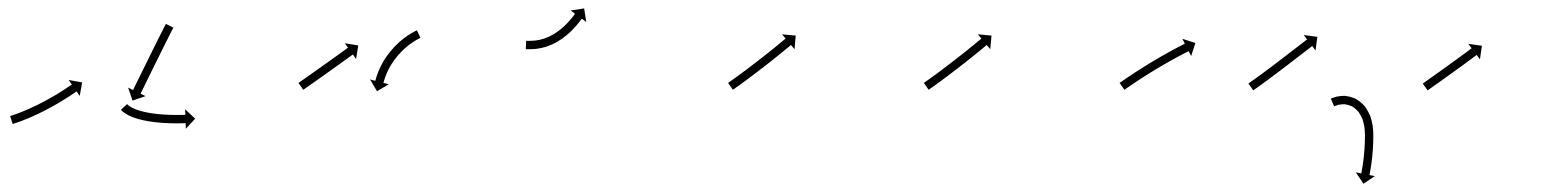

<svg xmlns="http://www.w3.org/2000/svg" viewBox="-20 -306 3684 459"><path d="M6.3 -29.3C5.6 -29 4.9 -28.8 4.2 -28.6L10.4 -9.6C11.1 -9.8 11.8 -10 12.5 -10.3C14.2 -10.8 15.9 -11.4 17.6 -12C17.6 -12 17.6 -12 17.6 -12C17.6 -12 17.7 -12 17.7 -12C20.3 -12.9 22.9 -13.8 25.5 -14.7C25.5 -14.7 25.5 -14.7 25.5 -14.7C25.6 -14.7 25.6 -14.7 25.6 -14.7C29 -16 32.3 -17.2 35.7 -18.5C35.7 -18.5 35.7 -18.5 35.7 -18.5C35.8 -18.5 35.8 -18.6 35.8 -18.6C39.8 -20.1 43.7 -21.7 47.7 -23.4C47.7 -23.4 47.7 -23.4 47.7 -23.4C47.7 -23.4 47.8 -23.4 47.8 -23.4C52.2 -25.3 56.6 -27.2 61 -29.1C61 -29.1 61 -29.2 61 -29.2C61 -29.2 61 -29.2 61 -29.2C65.7 -31.3 70.4 -33.5 75 -35.7C75 -35.7 75 -35.7 75 -35.7C75.1 -35.7 75.1 -35.8 75.1 -35.8C79.9 -38.1 84.6 -40.5 89.3 -42.9C89.3 -42.9 89.4 -42.9 89.4 -42.9C89.4 -42.9 89.4 -43 89.4 -43C94.1 -45.4 98.8 -47.9 103.5 -50.5C103.5 -50.5 103.5 -50.5 103.5 -50.5C103.6 -50.5 103.6 -50.5 103.6 -50.5C108.1 -53 112.6 -55.6 117 -58.2C117 -58.2 117.1 -58.2 117.1 -58.2C117.1 -58.2 117.1 -58.2 117.1 -58.2C121.3 -60.7 125.4 -63.1 129.5 -65.6C129.5 -65.6 129.6 -65.7 129.6 -65.7C129.6 -65.7 129.6 -65.7 129.6 -65.7C133.3 -68 137 -70.3 140.6 -72.6C140.6 -72.6 140.6 -72.6 140.6 -72.6C140.7 -72.6 140.7 -72.6 140.7 -72.6C143.8 -74.6 146.8 -76.6 149.9 -78.6L149.9 -78.6L149.9 -78.6C152.3 -80.2 154.6 -81.8 157 -83.4L157 -83.4L157 -83.4C158.5 -84.4 160 -85.4 161.5 -86.5L161.5 -86.5L161.5 -86.5C162 -86.8 162.6 -87.2 163.1 -87.6L170.6 -76.7L176.4 -109L144.2 -114.8L151.7 -104C151.2 -103.6 150.6 -103.3 150.1 -102.9L150.1 -102.9L150.1 -102.9C148.7 -101.9 147.2 -100.9 145.7 -99.9L145.7 -99.9L145.7 -99.9C143.4 -98.4 141.1 -96.8 138.8 -95.3L138.9 -95.3L138.9 -95.3C135.9 -93.3 132.9 -91.4 129.8 -89.4C129.8 -89.4 129.9 -89.4 129.9 -89.4C129.9 -89.5 129.9 -89.5 129.9 -89.5C126.3 -87.2 122.7 -84.9 119.1 -82.7C119.1 -82.7 119.1 -82.7 119.1 -82.7C119.1 -82.7 119.2 -82.7 119.2 -82.7C115.1 -80.3 111 -77.8 107 -75.4C107 -75.4 107 -75.5 107 -75.5C107 -75.5 107 -75.5 107 -75.5C102.7 -73 98.3 -70.5 93.8 -68C93.8 -68 93.9 -68 93.9 -68C93.9 -68 93.9 -68 93.9 -68C89.3 -65.5 84.7 -63.1 80.1 -60.7C80.1 -60.7 80.1 -60.7 80.2 -60.7C80.2 -60.7 80.2 -60.7 80.2 -60.7C75.6 -58.3 70.9 -56 66.3 -53.7C66.3 -53.7 66.3 -53.7 66.3 -53.7C66.3 -53.7 66.4 -53.8 66.4 -53.8C61.8 -51.6 57.3 -49.5 52.7 -47.4C52.7 -47.4 52.7 -47.4 52.8 -47.4C52.8 -47.4 52.8 -47.4 52.8 -47.4C48.5 -45.5 44.3 -43.6 40 -41.8C40 -41.8 40 -41.8 40 -41.8C40 -41.8 40 -41.8 40 -41.8C36.2 -40.3 32.3 -38.7 28.5 -37.2C28.5 -37.2 28.5 -37.2 28.5 -37.2C28.5 -37.2 28.5 -37.2 28.5 -37.2C25.3 -35.9 22 -34.7 18.7 -33.5C18.7 -33.5 18.7 -33.5 18.8 -33.5C18.8 -33.5 18.8 -33.6 18.8 -33.6C16.3 -32.7 13.7 -31.8 11.2 -30.9C11.2 -30.9 11.2 -30.9 11.2 -30.9C11.3 -30.9 11.3 -30.9 11.3 -30.9C9.6 -30.4 7.9 -29.8 6.3 -29.3ZM393.5 -238.1C393.8 -238.7 394.1 -239.3 394.3 -239.9L376.6 -249C376.3 -248.4 376 -247.8 375.7 -247.2C374.8 -245.6 374 -243.9 373.1 -242.3C371.8 -239.7 370.5 -237.1 369.2 -234.5C367.5 -231.2 365.8 -227.8 364.1 -224.5C362.1 -220.5 360.1 -216.5 358.1 -212.5C355.9 -208.1 353.7 -203.6 351.5 -199.2C349.1 -194.4 346.7 -189.7 344.4 -184.9C341.9 -180 339.5 -175 337.1 -170.1C334.6 -165.2 332.2 -160.3 329.8 -155.3C327.4 -150.6 325.1 -145.8 322.7 -141C320.5 -136.5 318.3 -132.1 316.1 -127.6C314.1 -123.6 312.2 -119.6 310.2 -115.6C308.6 -112.2 306.9 -108.8 305.2 -105.4C304 -102.8 302.7 -100.2 301.4 -97.6C300.6 -95.9 299.8 -94.2 298.9 -92.5C298.6 -91.9 298.4 -91.3 298.1 -90.8L286.2 -96.5L296.9 -65.5L327.9 -76.2L316 -82C316.3 -82.6 316.6 -83.2 316.9 -83.8C317.7 -85.4 318.5 -87.1 319.4 -88.8C320.6 -91.4 321.9 -94 323.2 -96.6C324.9 -100 326.5 -103.4 328.2 -106.8C330.1 -110.8 332.1 -114.8 334.1 -118.8C336.3 -123.2 338.5 -127.7 340.6 -132.2C343 -136.9 345.3 -141.7 347.7 -146.5C350.1 -151.4 352.6 -156.3 355 -161.2C357.4 -166.2 359.9 -171.1 362.3 -176C364.7 -180.8 367 -185.5 369.4 -190.3C371.6 -194.7 373.8 -199.2 376 -203.6C378 -207.6 380 -211.5 382 -215.5C383.7 -218.8 385.4 -222.2 387 -225.5C388.3 -228.1 389.6 -230.6 390.9 -233.2C391.8 -234.8 392.6 -236.5 393.5 -238.1ZM284.5 -56.4C284.3 -56.7 284.1 -56.9 283.8 -57.1L269.1 -43.6C269.4 -43.3 269.6 -43 269.9 -42.7C269.9 -42.7 269.9 -42.7 270 -42.7C270 -42.6 270.1 -42.6 270.1 -42.6C271 -41.7 271.9 -40.8 272.8 -39.9C272.8 -39.9 272.9 -39.9 273 -39.8C273 -39.8 273.1 -39.7 273.1 -39.7C274.7 -38.3 276.4 -37 278.1 -35.8C278.1 -35.8 278.2 -35.8 278.3 -35.7C278.3 -35.6 278.4 -35.6 278.4 -35.6C280.9 -34 283.4 -32.5 286 -31C286 -31 286.1 -31 286.1 -30.9C286.2 -30.9 286.3 -30.8 286.3 -30.8C289.6 -29.2 293 -27.7 296.4 -26.2C296.4 -26.2 296.5 -26.2 296.6 -26.2C296.7 -26.1 296.7 -26.1 296.7 -26.1C300.8 -24.6 304.9 -23.2 309.1 -21.9C309.1 -21.9 309.2 -21.9 309.2 -21.9C309.3 -21.8 309.4 -21.8 309.4 -21.8C314 -20.5 318.7 -19.4 323.4 -18.3C323.4 -18.3 323.4 -18.3 323.5 -18.3C323.5 -18.3 323.6 -18.3 323.6 -18.3C328.6 -17.2 333.6 -16.3 338.6 -15.5C338.6 -15.5 338.6 -15.5 338.7 -15.5C338.7 -15.5 338.8 -15.5 338.8 -15.5C343.9 -14.8 349 -14.1 354.2 -13.5C354.2 -13.5 354.2 -13.5 354.2 -13.5C354.3 -13.5 354.3 -13.5 354.3 -13.5C359.3 -13 364.4 -12.6 369.4 -12.2C369.4 -12.2 369.5 -12.2 369.5 -12.2C369.5 -12.2 369.6 -12.2 369.6 -12.2C374.3 -11.9 379.1 -11.7 383.9 -11.5C383.9 -11.5 383.9 -11.5 383.9 -11.5C383.9 -11.5 383.9 -11.5 383.9 -11.5C388.2 -11.4 392.5 -11.3 396.8 -11.2C396.8 -11.2 396.9 -11.2 396.9 -11.2C396.9 -11.2 396.9 -11.2 396.9 -11.2C400.6 -11.2 404.2 -11.2 407.8 -11.2C407.8 -11.2 407.9 -11.2 407.9 -11.2C407.9 -11.2 407.9 -11.2 407.9 -11.2C410.7 -11.2 413.5 -11.3 416.3 -11.3L416.4 -11.3L416.4 -11.3C418.2 -11.4 420 -11.4 421.8 -11.5L421.8 -11.5L421.8 -11.5C422.5 -11.5 423.1 -11.5 423.8 -11.5L424.2 1.7L446.6 -22.2L422.7 -44.7L423.1 -31.5C422.5 -31.5 421.9 -31.5 421.2 -31.4L421.3 -31.4L421.3 -31.4C419.5 -31.4 417.7 -31.4 415.9 -31.3L415.9 -31.3L416 -31.3C413.2 -31.3 410.5 -31.2 407.7 -31.2C407.7 -31.2 407.7 -31.2 407.7 -31.2C407.7 -31.2 407.7 -31.2 407.7 -31.2C404.2 -31.2 400.6 -31.2 397.1 -31.2C397.1 -31.2 397.1 -31.2 397.1 -31.2C397.1 -31.2 397.1 -31.2 397.1 -31.2C392.9 -31.3 388.8 -31.4 384.6 -31.5C384.6 -31.5 384.6 -31.5 384.6 -31.5C384.6 -31.5 384.7 -31.5 384.7 -31.5C380 -31.7 375.4 -31.9 370.8 -32.2C370.8 -32.2 370.8 -32.2 370.8 -32.2C370.8 -32.2 370.9 -32.2 370.9 -32.2C366 -32.5 361.1 -33 356.2 -33.4C356.2 -33.4 356.3 -33.4 356.3 -33.4C356.3 -33.4 356.4 -33.4 356.4 -33.4C351.5 -34 346.5 -34.6 341.6 -35.3C341.6 -35.3 341.7 -35.3 341.7 -35.3C341.8 -35.3 341.8 -35.3 341.8 -35.3C337 -36 332.3 -36.9 327.6 -37.9C327.6 -37.9 327.6 -37.8 327.7 -37.8C327.7 -37.8 327.8 -37.8 327.8 -37.8C323.4 -38.8 319 -39.9 314.7 -41.1C314.7 -41.1 314.8 -41.1 314.9 -41.1C314.9 -41 315 -41 315 -41C311.2 -42.2 307.5 -43.4 303.8 -44.8C303.8 -44.8 303.9 -44.8 304 -44.8C304 -44.7 304.1 -44.7 304.1 -44.7C301.1 -45.9 298.2 -47.3 295.3 -48.7C295.3 -48.7 295.4 -48.7 295.5 -48.6C295.6 -48.6 295.7 -48.5 295.7 -48.5C293.6 -49.7 291.5 -50.9 289.5 -52.2C289.5 -52.2 289.6 -52.2 289.6 -52.1C289.7 -52.1 289.8 -52 289.8 -52C288.5 -52.9 287.2 -53.9 286 -54.9C286 -54.9 286.1 -54.9 286.2 -54.8C286.2 -54.8 286.3 -54.7 286.3 -54.7C285.6 -55.3 285 -55.9 284.4 -56.6C284.4 -56.6 284.4 -56.5 284.4 -56.5C284.5 -56.5 284.5 -56.4 284.5 -56.4Z M694.9 -108.7C694.4 -108.4 694 -108.1 693.5 -107.8L705 -91.4C705.4 -91.7 705.9 -92 706.3 -92.3C707.6 -93.2 708.8 -94 710.1 -94.9C712.1 -96.3 714 -97.7 716 -99C718.5 -100.8 721.1 -102.6 723.6 -104.4C726.6 -106.5 729.6 -108.6 732.6 -110.7C736 -113.1 739.3 -115.4 742.6 -117.8C746.2 -120.3 749.8 -122.9 753.4 -125.4C757.1 -128 760.7 -130.6 764.4 -133.3C768.1 -135.9 771.8 -138.5 775.5 -141.2C779 -143.7 782.6 -146.3 786.2 -148.8C789.5 -151.2 792.8 -153.6 796.1 -156C799.1 -158.1 802.1 -160.3 805.1 -162.4C807.6 -164.2 810.1 -166 812.7 -167.9C814.6 -169.3 816.5 -170.7 818.5 -172.1C819.7 -173 821 -173.9 822.2 -174.8C822.7 -175.1 823.1 -175.4 823.6 -175.7L831.3 -165L836.5 -197.4L804.2 -202.6L811.9 -192C811.4 -191.6 811 -191.3 810.5 -191C809.3 -190.1 808 -189.2 806.8 -188.3C804.8 -186.9 802.9 -185.5 801 -184.1C798.4 -182.3 795.9 -180.5 793.4 -178.6C790.4 -176.5 787.4 -174.4 784.5 -172.2C781.1 -169.8 777.8 -167.4 774.5 -165.1C770.9 -162.5 767.4 -160 763.8 -157.4C760.2 -154.8 756.5 -152.2 752.8 -149.6C749.1 -146.9 745.5 -144.3 741.8 -141.7C738.2 -139.2 734.7 -136.7 731.1 -134.1C727.8 -131.8 724.4 -129.4 721.1 -127.1C718.1 -125 715.1 -122.9 712.1 -120.8C709.6 -119 707 -117.2 704.5 -115.4C702.6 -114.1 700.6 -112.7 698.6 -111.3C697.4 -110.4 696.1 -109.6 694.9 -108.7ZM983.7 -214.8C984.2 -215 984.7 -215.2 985.2 -215.5L976.7 -233.6C976.2 -233.3 975.7 -233.1 975.2 -232.9C975.2 -232.9 975.2 -232.9 975.1 -232.8C975.1 -232.8 975.1 -232.8 975.1 -232.8C973.6 -232.1 972.2 -231.4 970.7 -230.6C970.7 -230.6 970.7 -230.6 970.7 -230.6C970.6 -230.6 970.6 -230.6 970.6 -230.6C968.3 -229.4 966.1 -228.1 963.9 -226.8C963.9 -226.8 963.8 -226.8 963.8 -226.8C963.7 -226.8 963.7 -226.7 963.7 -226.7C960.8 -225 958 -223.2 955.2 -221.4C955.2 -221.4 955.1 -221.3 955.1 -221.3C955 -221.3 955 -221.3 955 -221.3C951.7 -219 948.4 -216.6 945.2 -214.2C945.2 -214.2 945.2 -214.2 945.2 -214.2C945.1 -214.1 945.1 -214.1 945.1 -214.1C941.5 -211.3 938.1 -208.4 934.7 -205.5C934.7 -205.5 934.7 -205.4 934.6 -205.4C934.6 -205.4 934.5 -205.3 934.5 -205.3C931 -202.1 927.5 -198.7 924.1 -195.3C924.1 -195.3 924.1 -195.3 924 -195.2C924 -195.2 923.9 -195.1 923.9 -195.1C920.5 -191.5 917.2 -187.8 914 -184C914 -184 913.9 -184 913.9 -183.9C913.8 -183.9 913.8 -183.8 913.8 -183.8C910.7 -180 907.7 -176 904.8 -172C904.8 -172 904.7 -172 904.7 -171.9C904.7 -171.9 904.6 -171.8 904.6 -171.8C901.9 -167.9 899.3 -163.9 896.8 -159.8C896.8 -159.8 896.8 -159.7 896.7 -159.7C896.7 -159.6 896.7 -159.5 896.7 -159.5C894.4 -155.7 892.3 -151.8 890.3 -147.8C890.3 -147.8 890.2 -147.7 890.2 -147.7C890.2 -147.6 890.2 -147.6 890.2 -147.6C888.4 -144 886.8 -140.4 885.2 -136.7C885.2 -136.7 885.2 -136.6 885.2 -136.6C885.2 -136.5 885.1 -136.5 885.1 -136.5C883.9 -133.4 882.7 -130.2 881.6 -127.1C881.6 -127.1 881.6 -127 881.5 -127C881.5 -126.9 881.5 -126.9 881.5 -126.9C880.7 -124.4 879.9 -122 879.1 -119.5C879.1 -119.5 879.1 -119.5 879.1 -119.4C879.1 -119.4 879.1 -119.4 879.1 -119.4C878.6 -117.8 878.2 -116.2 877.8 -114.6C877.8 -114.6 877.8 -114.5 877.8 -114.5C877.8 -114.5 877.8 -114.5 877.8 -114.5C877.6 -113.9 877.5 -113.4 877.3 -112.8L864.6 -116.1L881.3 -87.9L909.5 -104.6L896.7 -107.9C896.8 -108.4 897 -109 897.1 -109.5C897.1 -109.5 897.1 -109.5 897.1 -109.5C897.1 -109.4 897.1 -109.4 897.1 -109.4C897.5 -110.9 897.9 -112.4 898.3 -113.8C898.3 -113.8 898.3 -113.8 898.3 -113.8C898.3 -113.8 898.3 -113.7 898.3 -113.7C899 -116 899.7 -118.3 900.5 -120.5C900.5 -120.5 900.5 -120.5 900.4 -120.4C900.4 -120.4 900.4 -120.4 900.4 -120.4C901.4 -123.3 902.6 -126.2 903.7 -129C903.7 -129 903.7 -129 903.7 -128.9C903.6 -128.9 903.6 -128.8 903.6 -128.8C905.1 -132.2 906.6 -135.6 908.2 -138.9C908.2 -138.9 908.2 -138.8 908.1 -138.8C908.1 -138.7 908.1 -138.7 908.1 -138.7C910 -142.4 911.9 -146 914 -149.6C914 -149.6 914 -149.5 913.9 -149.4C913.9 -149.4 913.9 -149.3 913.9 -149.3C916.2 -153.1 918.6 -156.9 921.1 -160.5C921.1 -160.5 921.1 -160.5 921 -160.4C921 -160.4 921 -160.3 921 -160.3C923.7 -164 926.5 -167.7 929.4 -171.3C929.4 -171.3 929.3 -171.2 929.3 -171.2C929.2 -171.1 929.2 -171.1 929.2 -171.1C932.2 -174.6 935.3 -178.1 938.5 -181.4C938.5 -181.4 938.4 -181.4 938.4 -181.3C938.3 -181.3 938.3 -181.2 938.3 -181.2C941.4 -184.4 944.7 -187.5 948 -190.6C948 -190.6 948 -190.5 947.9 -190.5C947.9 -190.4 947.8 -190.4 947.8 -190.4C951 -193.1 954.2 -195.8 957.5 -198.4C957.5 -198.4 957.4 -198.4 957.4 -198.3C957.3 -198.3 957.3 -198.3 957.3 -198.3C960.2 -200.5 963.3 -202.7 966.3 -204.8C966.3 -204.8 966.3 -204.7 966.2 -204.7C966.2 -204.7 966.1 -204.6 966.1 -204.6C968.7 -206.3 971.3 -208 974 -209.6C974 -209.6 974 -209.6 973.9 -209.5C973.9 -209.5 973.8 -209.5 973.8 -209.5C975.9 -210.7 977.9 -211.8 980 -212.9C980 -212.9 979.9 -212.9 979.9 -212.9C979.9 -212.9 979.9 -212.8 979.9 -212.8C981.2 -213.5 982.5 -214.2 983.8 -214.8C983.8 -214.8 983.8 -214.8 983.8 -214.8C983.8 -214.8 983.7 -214.8 983.7 -214.8Z M1239.1 -208.4C1238.7 -208.4 1238.2 -208.4 1237.8 -208.5L1237 -188.5C1237.5 -188.5 1238 -188.4 1238.5 -188.4C1238.5 -188.4 1238.5 -188.4 1238.5 -188.4C1238.5 -188.4 1238.5 -188.4 1238.5 -188.4C1240.2 -188.4 1241.9 -188.4 1243.6 -188.3C1243.6 -188.3 1243.6 -188.3 1243.6 -188.3C1243.7 -188.3 1243.7 -188.3 1243.7 -188.3C1246.3 -188.3 1248.9 -188.4 1251.6 -188.5C1251.6 -188.5 1251.6 -188.5 1251.7 -188.5C1251.7 -188.5 1251.7 -188.5 1251.7 -188.5C1255 -188.6 1258.3 -188.9 1261.6 -189.2C1261.6 -189.2 1261.7 -189.2 1261.8 -189.2C1261.8 -189.2 1261.9 -189.2 1261.9 -189.2C1265.7 -189.7 1269.4 -190.3 1273.2 -191.1C1273.2 -191.1 1273.2 -191.1 1273.3 -191.1C1273.4 -191.1 1273.4 -191.1 1273.4 -191.1C1277.6 -192 1281.7 -193.1 1285.8 -194.3C1285.8 -194.3 1285.9 -194.4 1286 -194.4C1286.1 -194.4 1286.1 -194.5 1286.1 -194.5C1290.5 -195.9 1294.7 -197.6 1298.9 -199.3C1298.9 -199.3 1299 -199.4 1299.1 -199.4C1299.2 -199.5 1299.3 -199.5 1299.3 -199.5C1303.6 -201.5 1307.8 -203.7 1312 -206C1312 -206 1312.1 -206.1 1312.1 -206.1C1312.2 -206.1 1312.3 -206.2 1312.3 -206.2C1316.4 -208.7 1320.5 -211.3 1324.5 -214C1324.5 -214 1324.5 -214.1 1324.6 -214.1C1324.7 -214.2 1324.7 -214.2 1324.7 -214.2C1328.5 -217 1332.3 -220 1335.9 -223C1335.9 -223 1336 -223 1336 -223.1C1336.1 -223.1 1336.1 -223.2 1336.1 -223.2C1339.5 -226.1 1342.8 -229.1 1346 -232.2C1346 -232.2 1346.1 -232.3 1346.1 -232.3C1346.2 -232.4 1346.2 -232.4 1346.2 -232.4C1349.1 -235.3 1351.9 -238.2 1354.6 -241.2C1354.6 -241.2 1354.6 -241.2 1354.7 -241.3C1354.7 -241.3 1354.7 -241.3 1354.7 -241.3C1357 -243.9 1359.3 -246.5 1361.5 -249.2C1361.5 -249.2 1361.5 -249.2 1361.5 -249.2C1361.6 -249.2 1361.6 -249.3 1361.6 -249.3C1363.3 -251.3 1364.9 -253.4 1366.6 -255.6C1366.6 -255.6 1366.6 -255.6 1366.6 -255.6C1366.6 -255.6 1366.6 -255.6 1366.6 -255.6C1367.7 -257 1368.7 -258.4 1369.8 -259.8L1369.8 -259.8L1369.8 -259.8C1370.2 -260.3 1370.5 -260.8 1370.9 -261.3L1381.5 -253.5L1376.5 -285.9L1344.1 -280.9L1354.7 -273.1C1354.4 -272.6 1354 -272.1 1353.7 -271.7L1353.7 -271.7L1353.7 -271.7C1352.7 -270.4 1351.7 -269.1 1350.7 -267.8C1350.7 -267.8 1350.8 -267.8 1350.8 -267.8C1350.8 -267.8 1350.8 -267.8 1350.8 -267.8C1349.2 -265.8 1347.7 -263.9 1346.1 -261.9C1346.1 -261.9 1346.1 -261.9 1346.1 -261.9C1346.1 -262 1346.1 -262 1346.1 -262C1344.1 -259.5 1341.9 -257 1339.8 -254.6C1339.8 -254.6 1339.8 -254.6 1339.8 -254.7C1339.9 -254.7 1339.9 -254.7 1339.9 -254.7C1337.3 -251.9 1334.7 -249.2 1332 -246.5C1332 -246.5 1332.1 -246.5 1332.1 -246.6C1332.1 -246.6 1332.2 -246.7 1332.2 -246.7C1329.2 -243.8 1326.1 -241 1323 -238.2C1323 -238.2 1323 -238.3 1323.1 -238.3C1323.1 -238.3 1323.2 -238.4 1323.2 -238.4C1319.8 -235.6 1316.4 -232.9 1312.8 -230.3C1312.8 -230.3 1312.9 -230.4 1313 -230.4C1313 -230.4 1313.1 -230.5 1313.1 -230.5C1309.5 -228 1305.8 -225.6 1302 -223.3C1302 -223.3 1302.1 -223.4 1302.1 -223.4C1302.2 -223.4 1302.3 -223.5 1302.3 -223.5C1298.5 -221.4 1294.7 -219.4 1290.8 -217.6C1290.8 -217.6 1290.9 -217.6 1290.9 -217.7C1291 -217.7 1291.1 -217.8 1291.1 -217.8C1287.4 -216.2 1283.6 -214.7 1279.7 -213.4C1279.7 -213.4 1279.8 -213.4 1279.9 -213.4C1280 -213.5 1280.1 -213.5 1280.1 -213.5C1276.4 -212.4 1272.8 -211.5 1269.1 -210.6C1269.1 -210.6 1269.1 -210.6 1269.2 -210.7C1269.3 -210.7 1269.3 -210.7 1269.3 -210.7C1266.1 -210 1262.8 -209.5 1259.5 -209.1C1259.5 -209.1 1259.5 -209.1 1259.6 -209.1C1259.7 -209.1 1259.8 -209.1 1259.8 -209.1C1256.8 -208.8 1253.8 -208.6 1250.8 -208.5C1250.8 -208.5 1250.8 -208.5 1250.9 -208.5C1250.9 -208.5 1251 -208.5 1251 -208.5C1248.5 -208.4 1246.1 -208.3 1243.6 -208.3C1243.6 -208.3 1243.7 -208.3 1243.7 -208.3C1243.7 -208.3 1243.7 -208.3 1243.7 -208.3C1242.2 -208.4 1240.6 -208.4 1239.1 -208.4C1239.1 -208.4 1239.1 -208.4 1239.1 -208.4C1239.1 -208.4 1239.1 -208.4 1239.1 -208.4Z M1722.2 -108.9C1721.6 -108.5 1721.1 -108.2 1720.6 -107.8L1732 -91.4C1732.5 -91.7 1733.1 -92.1 1733.6 -92.5L1733.6 -92.5L1733.6 -92.5C1735.1 -93.5 1736.6 -94.6 1738.1 -95.7L1738.1 -95.7L1738.1 -95.7C1740.5 -97.3 1742.8 -99 1745.1 -100.6L1745.2 -100.6L1745.2 -100.7C1748.2 -102.8 1751.2 -105 1754.2 -107.2L1754.2 -107.2L1754.2 -107.2C1757.8 -109.8 1761.4 -112.4 1764.9 -115L1764.9 -115L1764.9 -115.1C1768.9 -118 1772.8 -120.9 1776.8 -123.9L1776.8 -123.9L1776.8 -123.9C1781 -127.1 1785.2 -130.3 1789.4 -133.5L1789.4 -133.5L1789.5 -133.5C1793.8 -136.8 1798.1 -140.1 1802.4 -143.5L1802.4 -143.5L1802.5 -143.5C1806.8 -146.8 1811.1 -150.2 1815.4 -153.5L1815.4 -153.5L1815.4 -153.5C1819.5 -156.8 1823.7 -160.1 1827.8 -163.4L1827.8 -163.4L1827.8 -163.4C1831.7 -166.5 1835.6 -169.5 1839.4 -172.6L1839.4 -172.6L1839.4 -172.6C1842.9 -175.4 1846.3 -178.2 1849.7 -181L1849.8 -181L1849.8 -181C1852.7 -183.4 1855.5 -185.7 1858.4 -188.1L1858.4 -188.1L1858.4 -188.1C1860.7 -190 1862.9 -191.8 1865.1 -193.6L1865.1 -193.6L1865.1 -193.6C1866.5 -194.8 1868 -196 1869.4 -197.2C1869.9 -197.6 1870.4 -198 1870.9 -198.5L1879.4 -188.4L1882.3 -221L1849.6 -223.9L1858.1 -213.8C1857.6 -213.4 1857.1 -213 1856.6 -212.6C1855.2 -211.4 1853.8 -210.2 1852.3 -209L1852.3 -209L1852.3 -209C1850.1 -207.2 1847.9 -205.4 1845.7 -203.6L1845.7 -203.6L1845.7 -203.6C1842.9 -201.2 1840 -198.9 1837.1 -196.5L1837.1 -196.5L1837.1 -196.5C1833.7 -193.7 1830.3 -191 1826.9 -188.2L1826.9 -188.2L1826.9 -188.2C1823.1 -185.1 1819.2 -182.1 1815.4 -179L1815.4 -179L1815.4 -179C1811.3 -175.8 1807.2 -172.5 1803 -169.3L1803 -169.3L1803 -169.3C1798.8 -165.9 1794.5 -162.6 1790.2 -159.3L1790.2 -159.3L1790.2 -159.3C1785.9 -156 1781.6 -152.7 1777.3 -149.4L1777.3 -149.4L1777.3 -149.4C1773.2 -146.2 1769 -143 1764.8 -139.9L1764.8 -139.9L1764.8 -139.9C1760.9 -137 1756.9 -134 1753 -131.1L1753 -131.1L1753 -131.1C1749.5 -128.5 1746 -125.9 1742.4 -123.4L1742.5 -123.4L1742.5 -123.4C1739.5 -121.2 1736.5 -119.1 1733.5 -116.9L1733.5 -116.9L1733.5 -116.9C1731.2 -115.3 1728.9 -113.6 1726.6 -112L1726.6 -112L1726.6 -112C1725.1 -111 1723.7 -109.9 1722.2 -108.9L1722.2 -108.9Z M2190.2 -108.9C2189.6 -108.5 2189.1 -108.2 2188.6 -107.8L2200 -91.4C2200.5 -91.7 2201.1 -92.1 2201.6 -92.5L2201.6 -92.5L2201.6 -92.5C2203.1 -93.5 2204.6 -94.6 2206.1 -95.7L2206.1 -95.7L2206.1 -95.7C2208.5 -97.3 2210.8 -99 2213.1 -100.6L2213.2 -100.6L2213.2 -100.7C2216.2 -102.8 2219.2 -105 2222.2 -107.2L2222.2 -107.2L2222.2 -107.2C2225.8 -109.8 2229.4 -112.4 2232.9 -115L2232.9 -115L2232.9 -115.1C2236.9 -118 2240.8 -120.9 2244.8 -123.9L2244.8 -123.9L2244.8 -123.9C2249 -127.1 2253.2 -130.3 2257.4 -133.5L2257.4 -133.5L2257.5 -133.5C2261.8 -136.8 2266.1 -140.1 2270.4 -143.5L2270.4 -143.5L2270.5 -143.5C2274.8 -146.8 2279.1 -150.2 2283.4 -153.5L2283.4 -153.5L2283.4 -153.5C2287.5 -156.8 2291.7 -160.1 2295.8 -163.4L2295.8 -163.4L2295.8 -163.4C2299.7 -166.5 2303.6 -169.5 2307.4 -172.6L2307.4 -172.6L2307.4 -172.6C2310.9 -175.4 2314.3 -178.2 2317.7 -181L2317.8 -181L2317.8 -181C2320.7 -183.4 2323.5 -185.7 2326.4 -188.1L2326.4 -188.1L2326.4 -188.1C2328.7 -190 2330.9 -191.8 2333.1 -193.6L2333.1 -193.6L2333.1 -193.6C2334.5 -194.8 2336 -196 2337.4 -197.2C2337.9 -197.6 2338.4 -198 2338.9 -198.5L2347.4 -188.4L2350.3 -221L2317.6 -223.9L2326.1 -213.8C2325.6 -213.4 2325.1 -213 2324.6 -212.6C2323.2 -211.4 2321.8 -210.2 2320.3 -209L2320.3 -209L2320.3 -209C2318.1 -207.2 2315.9 -205.4 2313.7 -203.6L2313.7 -203.6L2313.7 -203.6C2310.9 -201.2 2308 -198.9 2305.1 -196.5L2305.1 -196.5L2305.1 -196.5C2301.7 -193.7 2298.3 -191 2294.9 -188.2L2294.9 -188.2L2294.9 -188.2C2291.1 -185.1 2287.2 -182.1 2283.4 -179L2283.4 -179L2283.4 -179C2279.3 -175.8 2275.2 -172.5 2271 -169.3L2271 -169.3L2271 -169.3C2266.8 -165.9 2262.5 -162.6 2258.2 -159.3L2258.2 -159.3L2258.2 -159.3C2253.9 -156 2249.6 -152.7 2245.3 -149.4L2245.3 -149.4L2245.3 -149.4C2241.2 -146.2 2237 -143 2232.8 -139.9L2232.8 -139.9L2232.8 -139.9C2228.9 -137 2224.9 -134 2221 -131.1L2221 -131.1L2221 -131.1C2217.5 -128.5 2214 -125.9 2210.4 -123.4L2210.5 -123.4L2210.5 -123.4C2207.5 -121.2 2204.5 -119.1 2201.5 -116.9L2201.5 -116.9L2201.5 -116.9C2199.2 -115.3 2196.9 -113.6 2194.6 -112L2194.6 -112L2194.6 -112C2193.1 -111 2191.7 -109.9 2190.2 -108.9L2190.2 -108.9Z M2658.2 -108.9C2657.7 -108.5 2657.1 -108.1 2656.5 -107.8L2668 -91.3C2668.5 -91.7 2669.1 -92.1 2669.6 -92.5C2671.2 -93.6 2672.8 -94.7 2674.3 -95.7L2674.3 -95.7L2674.3 -95.7C2676.7 -97.4 2679.2 -99.1 2681.6 -100.7L2681.6 -100.7L2681.6 -100.7C2684.8 -102.9 2687.9 -105 2691.1 -107.2L2691.1 -107.2L2691.1 -107.1C2694.8 -109.7 2698.6 -112.2 2702.4 -114.7L2702.4 -114.6L2702.4 -114.6C2706.6 -117.4 2710.9 -120.2 2715.1 -122.9L2715.1 -122.9L2715.1 -122.9C2719.7 -125.8 2724.2 -128.7 2728.8 -131.5L2728.8 -131.5L2728.8 -131.5C2733.6 -134.5 2738.3 -137.4 2743.1 -140.3L2743.1 -140.3L2743.1 -140.3C2747.9 -143.2 2752.7 -146 2757.5 -148.9L2757.5 -148.8L2757.5 -148.8C2762.2 -151.6 2766.9 -154.3 2771.6 -156.9L2771.6 -156.9L2771.5 -156.9C2776 -159.4 2780.4 -161.9 2784.8 -164.3L2784.8 -164.3L2784.8 -164.3C2788.8 -166.5 2792.8 -168.7 2796.8 -170.8L2796.8 -170.8L2796.7 -170.8C2800.1 -172.6 2803.5 -174.4 2806.9 -176.2L2806.9 -176.2L2806.9 -176.2C2809.5 -177.6 2812.1 -178.9 2814.8 -180.3L2814.7 -180.3L2814.7 -180.3C2816.4 -181.1 2818.1 -182 2819.8 -182.9C2820.4 -183.2 2821 -183.5 2821.6 -183.8L2827.6 -172L2837.7 -203.2L2806.5 -213.3L2812.5 -201.6C2811.9 -201.3 2811.3 -201 2810.7 -200.7C2809 -199.8 2807.3 -198.9 2805.6 -198L2805.6 -198L2805.6 -198C2802.9 -196.7 2800.3 -195.3 2797.6 -193.9L2797.6 -193.9L2797.6 -193.9C2794.2 -192.1 2790.8 -190.3 2787.3 -188.5L2787.3 -188.5L2787.3 -188.4C2783.3 -186.3 2779.2 -184.1 2775.2 -181.9L2775.2 -181.9L2775.2 -181.9C2770.7 -179.4 2766.2 -176.9 2761.7 -174.3L2761.7 -174.3L2761.7 -174.3C2756.9 -171.6 2752.2 -168.9 2747.4 -166.1L2747.4 -166.1L2747.4 -166.1C2742.5 -163.2 2737.6 -160.3 2732.8 -157.4L2732.8 -157.4L2732.7 -157.4C2727.9 -154.5 2723.1 -151.5 2718.3 -148.5L2718.3 -148.5L2718.2 -148.5C2713.6 -145.6 2709 -142.7 2704.4 -139.7L2704.3 -139.7L2704.3 -139.7C2700 -137 2695.7 -134.2 2691.4 -131.4L2691.4 -131.4L2691.4 -131.4C2687.6 -128.8 2683.8 -126.3 2680 -123.8L2680 -123.8L2679.9 -123.8C2676.7 -121.6 2673.5 -119.4 2670.3 -117.3L2670.3 -117.3L2670.3 -117.3C2667.9 -115.6 2665.4 -113.9 2663 -112.2L2662.9 -112.2L2662.9 -112.2C2661.4 -111.1 2659.8 -110 2658.2 -108.9Z M2966.1 -107.5C2965.6 -107.1 2965 -106.8 2964.5 -106.4L2976 -90C2976.5 -90.4 2977 -90.8 2977.6 -91.1C2979.1 -92.2 2980.6 -93.3 2982.1 -94.3L2982.1 -94.3L2982.1 -94.3C2984.5 -96 2986.8 -97.7 2989.2 -99.3L2989.2 -99.3L2989.2 -99.3C2992.2 -101.5 2995.2 -103.7 2998.3 -105.9L2998.3 -105.9L2998.3 -105.9C3001.9 -108.5 3005.4 -111.1 3009 -113.7L3009 -113.7L3009 -113.7C3013 -116.6 3017 -119.6 3020.9 -122.5L3020.9 -122.5L3020.9 -122.5C3025.2 -125.7 3029.4 -128.9 3033.6 -132L3033.6 -132L3033.6 -132.1C3038 -135.3 3042.4 -138.6 3046.7 -142L3046.7 -142L3046.7 -142C3051.1 -145.3 3055.4 -148.6 3059.8 -151.9L3059.8 -151.9L3059.8 -152C3064 -155.2 3068.2 -158.4 3072.4 -161.7C3076.4 -164.7 3080.3 -167.8 3084.3 -170.8C3087.8 -173.5 3091.3 -176.3 3094.9 -179C3097.9 -181.3 3100.9 -183.6 3103.9 -185.9C3106.2 -187.7 3108.5 -189.5 3110.8 -191.3C3112.3 -192.4 3113.8 -193.5 3115.3 -194.7C3115.8 -195.1 3116.4 -195.5 3116.9 -195.9L3124.9 -185.4L3129.3 -217.9L3096.8 -222.3L3104.8 -211.8C3104.2 -211.4 3103.7 -211 3103.2 -210.6C3101.7 -209.4 3100.2 -208.3 3098.7 -207.1C3096.3 -205.4 3094 -203.6 3091.7 -201.8C3088.7 -199.5 3085.7 -197.2 3082.7 -194.8C3079.1 -192.1 3075.6 -189.4 3072 -186.6C3068.1 -183.6 3064.2 -180.6 3060.2 -177.5C3056 -174.3 3051.8 -171 3047.6 -167.8L3047.6 -167.8L3047.6 -167.8C3043.3 -164.5 3038.9 -161.2 3034.6 -157.9L3034.6 -157.9L3034.6 -157.9C3030.3 -154.6 3025.9 -151.3 3021.6 -148L3021.6 -148L3021.6 -148C3017.4 -144.9 3013.2 -141.7 3009 -138.6L3009 -138.6L3009 -138.6C3005.1 -135.7 3001.1 -132.7 2997.2 -129.8L2997.2 -129.8L2997.2 -129.8C2993.6 -127.2 2990.1 -124.7 2986.5 -122.1L2986.5 -122.1L2986.5 -122.1C2983.5 -119.9 2980.5 -117.8 2977.5 -115.6L2977.5 -115.6L2977.5 -115.6C2975.2 -114 2972.9 -112.3 2970.6 -110.7L2970.6 -110.7L2970.6 -110.7C2969.1 -109.6 2967.6 -108.5 2966.1 -107.5ZM3164.6 -71.5C3163.6 -71 3162.5 -70.6 3161.5 -70.1L3169.6 -51.8C3170.5 -52.3 3171.5 -52.7 3172.4 -53.1C3172.4 -53.1 3172.3 -53 3172.3 -53C3172.2 -53 3172.1 -53 3172.1 -53C3174.8 -54 3177.6 -54.8 3180.4 -55.6C3180.4 -55.6 3180.2 -55.6 3180.1 -55.5C3179.9 -55.5 3179.7 -55.5 3179.7 -55.5C3184.5 -56.4 3189.4 -56.8 3194.2 -56.9C3194.2 -56.9 3193.9 -56.9 3193.6 -56.9C3193.3 -56.9 3193 -56.9 3193 -56.9C3199.6 -56.2 3206.2 -54.4 3212.3 -51.8C3212.4 -51.8 3212 -52 3211.7 -52.2C3211.3 -52.3 3211 -52.5 3211 -52.5C3217.3 -48.6 3223.1 -43.8 3228.1 -38.2C3228.1 -38.2 3227.9 -38.5 3227.7 -38.7C3227.5 -39 3227.3 -39.2 3227.3 -39.2C3231.3 -33.3 3234.8 -27 3237.5 -20.4C3237.5 -20.4 3237.4 -20.6 3237.3 -20.8C3237.3 -21 3237.2 -21.2 3237.2 -21.2C3239.2 -14.7 3240.8 -8.1 3242 -1.4C3242 -1.4 3241.9 -1.6 3241.9 -1.7C3241.9 -1.9 3241.9 -2 3241.9 -2C3242.6 4.4 3243 10.9 3243.1 17.3C3243.1 17.3 3243.1 17.3 3243.1 17.2C3243.1 17.2 3243.1 17.1 3243.1 17.1C3243.1 22.9 3243 28.6 3242.8 34.3C3242.8 34.3 3242.8 34.3 3242.8 34.3C3242.8 34.2 3242.8 34.2 3242.8 34.2C3242.6 39.8 3242.3 45.3 3241.9 50.9C3241.9 50.9 3241.9 50.9 3241.9 50.8C3241.9 50.8 3241.9 50.8 3241.9 50.8C3241.6 56 3241.1 61.2 3240.6 66.3C3240.6 66.3 3240.6 66.3 3240.6 66.3C3240.6 66.3 3240.6 66.2 3240.6 66.2C3240.1 70.9 3239.6 75.5 3239 80.2C3239 80.2 3239 80.1 3239 80.1C3239 80.1 3239 80.1 3239 80.1C3238.5 84 3237.9 87.9 3237.3 91.8C3237.3 91.8 3237.3 91.8 3237.3 91.8C3237.3 91.8 3237.3 91.7 3237.3 91.7C3236.8 94.8 3236.3 97.8 3235.8 100.8C3235.8 100.8 3235.8 100.8 3235.8 100.7C3235.8 100.7 3235.8 100.7 3235.8 100.7C3235.4 102.7 3235 104.6 3234.7 106.5L3234.7 106.5L3234.7 106.5C3234.5 107.2 3234.4 107.9 3234.3 108.6L3221.3 106L3239.5 133.2L3266.8 115L3253.9 112.5C3254 111.8 3254.2 111.1 3254.3 110.4L3254.3 110.3L3254.3 110.3C3254.7 108.3 3255.1 106.3 3255.4 104.3C3255.4 104.3 3255.4 104.3 3255.4 104.3C3255.4 104.3 3255.4 104.3 3255.4 104.3C3256 101.2 3256.5 98.1 3257 95C3257 95 3257 95 3257 94.9C3257 94.9 3257 94.9 3257 94.9C3257.7 90.9 3258.3 86.8 3258.8 82.8C3258.8 82.8 3258.8 82.8 3258.8 82.8C3258.8 82.7 3258.8 82.7 3258.8 82.7C3259.4 77.9 3260 73.2 3260.5 68.4C3260.5 68.4 3260.5 68.3 3260.5 68.3C3260.5 68.3 3260.5 68.3 3260.5 68.3C3261 62.9 3261.5 57.6 3261.9 52.3C3261.9 52.3 3261.9 52.2 3261.9 52.2C3261.9 52.2 3261.9 52.1 3261.9 52.1C3262.3 46.4 3262.6 40.7 3262.8 35C3262.8 35 3262.8 35 3262.8 35C3262.8 34.9 3262.8 34.9 3262.8 34.9C3263 29 3263.1 23.1 3263.1 17.2C3263.1 17.2 3263.1 17.2 3263.1 17.1C3263.1 17.1 3263.1 17 3263.1 17C3263 9.9 3262.5 2.8 3261.8 -4.2C3261.8 -4.2 3261.7 -4.3 3261.7 -4.5C3261.7 -4.6 3261.7 -4.8 3261.7 -4.8C3260.4 -12.4 3258.6 -19.9 3256.3 -27.2C3256.3 -27.2 3256.2 -27.4 3256.1 -27.6C3256 -27.8 3256 -28 3256 -28C3252.7 -35.9 3248.6 -43.5 3243.7 -50.6C3243.7 -50.6 3243.5 -50.8 3243.4 -51.1C3243.2 -51.3 3243 -51.6 3243 -51.6C3236.7 -58.6 3229.4 -64.7 3221.4 -69.6C3221.3 -69.6 3221 -69.8 3220.7 -69.9C3220.3 -70.1 3220 -70.3 3220 -70.3C3212.1 -73.6 3203.7 -75.9 3195.1 -76.8C3195.1 -76.8 3194.8 -76.8 3194.5 -76.8C3194.2 -76.8 3194 -76.9 3193.9 -76.9C3187.8 -76.8 3181.7 -76.3 3175.7 -75C3175.7 -75 3175.6 -75 3175.4 -75C3175.2 -74.9 3175 -74.9 3175 -74.9C3171.6 -73.9 3168.2 -72.9 3164.9 -71.6C3164.9 -71.6 3164.8 -71.6 3164.8 -71.5C3164.7 -71.5 3164.6 -71.5 3164.6 -71.5Z M3382.6 -107.2C3382.2 -106.9 3381.7 -106.5 3381.3 -106.2L3392.9 -89.9C3393.3 -90.2 3393.7 -90.6 3394.2 -90.9C3395.4 -91.8 3396.7 -92.7 3398 -93.5C3399.9 -94.9 3401.8 -96.3 3403.8 -97.7C3406.3 -99.5 3408.8 -101.3 3411.4 -103.1C3414.3 -105.2 3417.3 -107.3 3420.3 -109.4C3423.6 -111.8 3426.9 -114.1 3430.3 -116.5C3433.8 -119 3437.4 -121.6 3440.9 -124.1C3444.6 -126.7 3448.2 -129.3 3451.9 -132C3455.5 -134.6 3459.2 -137.2 3462.8 -139.8L3462.8 -139.8L3462.8 -139.9C3466.3 -142.4 3469.9 -145 3473.4 -147.5L3473.4 -147.5L3473.4 -147.5C3476.7 -149.9 3479.9 -152.3 3483.2 -154.7L3483.2 -154.7L3483.2 -154.7C3486.2 -156.9 3489.1 -159 3492 -161.2L3492 -161.2L3492 -161.2C3494.5 -163 3497 -164.8 3499.4 -166.7C3501.3 -168.1 3503.2 -169.5 3505.1 -170.9C3506.4 -171.8 3507.6 -172.8 3508.8 -173.7C3509.2 -174 3509.7 -174.3 3510.1 -174.6L3518 -164.1L3522.6 -196.6L3490.2 -201.2L3498.1 -190.6C3497.7 -190.3 3497.2 -190 3496.8 -189.7C3495.6 -188.8 3494.4 -187.9 3493.2 -187C3491.3 -185.5 3489.4 -184.1 3487.5 -182.7C3485 -180.9 3482.6 -179.1 3480.1 -177.3L3480.1 -177.3L3480.1 -177.3C3477.2 -175.1 3474.3 -173 3471.4 -170.8L3471.4 -170.8L3471.4 -170.8C3468.1 -168.5 3464.9 -166.1 3461.6 -163.7L3461.6 -163.7L3461.6 -163.7C3458.1 -161.1 3454.6 -158.6 3451.1 -156.1L3451.1 -156.1L3451.1 -156.1C3447.5 -153.4 3443.8 -150.8 3440.2 -148.2C3436.6 -145.6 3432.9 -143 3429.3 -140.4C3425.7 -137.8 3422.2 -135.3 3418.7 -132.8C3415.3 -130.4 3412 -128.1 3408.7 -125.7C3405.7 -123.6 3402.8 -121.5 3399.8 -119.4C3397.3 -117.6 3394.7 -115.8 3392.2 -114C3390.3 -112.6 3388.3 -111.2 3386.4 -109.9C3385.1 -109 3383.9 -108.1 3382.6 -107.2Z"/></svg>

Font: FRB American Cursive Just Arrows Extrabold
Style: Bold Italic
Weight: 800
Italic angle: -25°
Version: Version 2.0;Modular Font Editor K font №1